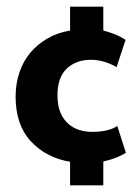

<svg xmlns="http://www.w3.org/2000/svg" viewBox="-20 -537 408 578"><path d="M291 -517V-445Q307 -441 324 -434.5Q341 -428 358 -417L331 -335Q314 -345 294 -351Q274 -357 254 -357Q209 -357 181 -330.5Q153 -304 153 -250Q153 -219 162 -198Q171 -177 186 -164Q201 -151 219.5 -145.5Q238 -140 257 -140Q283 -140 303 -145Q323 -150 333 -158L359 -77Q350 -71 332 -63.5Q314 -56 291 -51V21H191V-50Q119 -62 73 -111.5Q27 -161 27 -246Q27 -285 38.5 -319Q50 -353 71.5 -378.5Q93 -404 123.5 -421.5Q154 -439 191 -445V-517Z"/></svg>

Font: Mukta Malar ExtraBold
Style: Regular
Weight: 800
Designer: Aadarsh Rajan, Girish Dalvi, Yashodeep Gholap
Foundry: Ek Type
Version: Version 2.538;PS 1.000;hotconv 16.6.51;makeotf.lib2.5.65220;